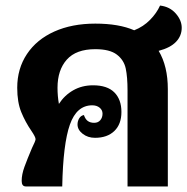

<svg xmlns="http://www.w3.org/2000/svg" viewBox="-20 -671 674 691"><path d="M551 -488Q584 -433 584 -350V0H439V-345Q439 -394 432.5 -424.5Q426 -455 400.5 -474.5Q375 -494 323 -494Q254 -494 220.5 -456.5Q187 -419 187 -355Q187 -325 192 -297Q212 -328 243.5 -346Q275 -364 315 -364Q366 -364 391.5 -338.5Q417 -313 417 -268Q417 -224 391.5 -199.5Q366 -175 322 -175Q296 -175 277.5 -189.5Q259 -204 259 -223Q259 -235 265 -245Q271 -255 282 -257Q287 -242 296 -235.5Q305 -229 319 -229Q333 -229 341 -238.5Q349 -248 349 -262Q349 -275 338.5 -283.5Q328 -292 312 -292Q256 -292 231.5 -222.5Q207 -153 204 0H73Q58 0 58 -20Q58 -43 68 -70.5Q78 -98 95 -138Q108 -164 108 -170Q108 -178 93 -200Q71 -232 56.5 -267.5Q42 -303 42 -355Q42 -424 77 -476.5Q112 -529 175.5 -557.5Q239 -586 323 -586Q408 -586 463 -562Q496 -575 520 -599.5Q544 -624 556 -651Q591 -647 612.5 -622.5Q634 -598 634 -571Q634 -542 613.5 -520.5Q593 -499 551 -488Z"/></svg>

Font: Krub
Style: Bold
Weight: 700
Version: Version 1.000; ttfautohint (v1.6)